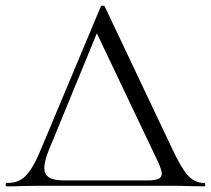

<svg xmlns="http://www.w3.org/2000/svg" viewBox="-24 -658 747 680"><path d="M1 -10Q29 -10 48 -20.5Q67 -31 84.5 -57Q102 -83 123 -134L333 -635Q334 -638 340 -638Q346 -638 347 -635L584 -135Q618 -62 642 -36Q666 -10 699 -10Q703 -10 703 -4Q703 2 699 2L640 1Q620 0 582 0H111L51 1Q36 2 1 2Q-4 2 -4 -4Q-4 -10 1 -10ZM549 -43Q549 -55 536 -84L319 -540L148 -124Q133 -87 133 -64Q133 -40 150 -29.5Q167 -19 204 -19H499Q525 -19 537 -24.5Q549 -30 549 -43Z"/></svg>

Font: Cormorant Infant
Style: Regular
Weight: 400
Designer: Christian Thalmann (Catharsis Fonts)
Foundry: Catharsis Fonts
Version: Version 4.000